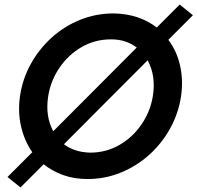

<svg xmlns="http://www.w3.org/2000/svg" viewBox="-20 -772 868 844"><path d="M68 -350Q79 -425 115.5 -491Q152 -557 207.5 -607Q263 -657 332.5 -685Q402 -713 480 -713Q537 -712 584.5 -696Q632 -680 669 -651L770 -752L828 -705L720 -597Q757 -548 771.5 -484Q786 -420 776 -350Q765 -275 728.5 -208.5Q692 -142 636.5 -92Q581 -42 511.5 -13.5Q442 15 364 15Q306 15 257.5 -2.5Q209 -20 172 -50L70 52L13 6L122 -103Q87 -153 72.5 -216.5Q58 -280 68 -350ZM192 -350Q178 -262 214 -195L581 -563Q559 -580 531 -589.5Q503 -599 468 -599Q398 -599 339.5 -565.5Q281 -532 242 -475Q203 -418 192 -350ZM652 -350Q666 -439 629 -507L261 -138Q283 -121 312 -111.5Q341 -102 376 -101Q446 -101 504.5 -134.5Q563 -168 602 -225Q641 -282 652 -350Z"/></svg>

Font: Jost* Medium
Style: Italic
Weight: 500
Italic angle: -10°
Version: Version 3.7